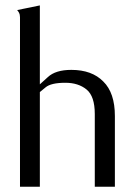

<svg xmlns="http://www.w3.org/2000/svg" viewBox="-20 -707 500 727"><path d="M55.7 -641.6Q55.7 -481.4 55.7 0Q75.2 0 130.9 0Q130.9 -89.8 130.9 -358.4Q130.9 -358.4 152.3 -376Q172.9 -393.6 227.5 -393.6Q276.4 -393.6 307.6 -368.2Q338.9 -342.8 338.9 -275.4Q338.9 -183.6 338.9 0Q343.8 0 358.4 0Q372.1 0 415 0Q415 -67.4 415 -267.6Q415 -355.5 371.1 -398.4Q328.1 -442.4 250 -442.4Q190.4 -442.4 161.1 -415Q130.9 -387.7 130.9 -387.7Q130.9 -487.3 130.9 -686.5Q109.4 -682.6 44.9 -668.9Q52.7 -660.2 54.7 -651.4Q55.7 -641.6 55.7 -641.6Z"/></svg>

Font: BSRU BANSOMDEJ
Style: Regular
Weight: 400
Designer: Wisit Potiwat
Version: Version 1.000;PS 002.000;hotconv 1.0.70;makeotf.lib2.5.58329